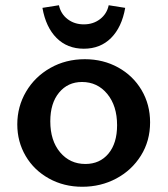

<svg xmlns="http://www.w3.org/2000/svg" viewBox="-20 -706 640 733"><path d="M458 -676 395 -686Q388 -653 362 -633Q336 -613 300 -613Q264 -613 238 -633Q212 -653 205 -686L142 -676Q155 -602 196 -561Q237 -520 300 -520Q363 -520 404 -561Q445 -602 458 -676ZM46 -231Q46 -299 79.5 -356Q113 -413 172 -446.5Q231 -480 304 -480Q374 -480 431 -448.5Q488 -417 520.5 -362Q553 -307 553 -239Q553 -168 518 -112Q483 -56 424 -24.5Q365 7 294 7Q224 7 167 -24.5Q110 -56 78 -110.5Q46 -165 46 -231ZM427 -228Q427 -302 389.5 -347.5Q352 -393 293 -393Q239 -393 205.5 -352.5Q172 -312 172 -243Q172 -169 209.5 -124.5Q247 -80 306 -80Q361 -80 394 -119.5Q427 -159 427 -228Z"/></svg>

Font: Ysabeau SC
Style: Bold
Weight: 700
Designer: Christian Thalmann (Catharsis Fonts)
Version: Version 0.003